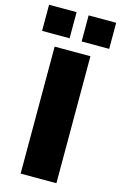

<svg xmlns="http://www.w3.org/2000/svg" viewBox="-166 -930 619 985"><g transform="rotate(15 144.0 -437.0)"><path d="M49.7 0V-674.5H239.7V0ZM176.6 -735.8V-874.4H322.9V-735.8ZM-33.5 -735.8V-874.4H112.7V-735.8Z"/></g></svg>

Font: TitilliumWeb ExtraLight
Style: Regular
Weight: 400
Designer: Mohamed Gaber, Accademia di Belle Arti di Urbino and others
Foundry: Kief Type Foundry, Accademia di Belle Arti di Urbino and others
Version: Version 3.000; ttfautohint (v1.8.2)